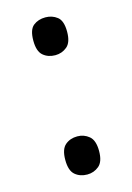

<svg xmlns="http://www.w3.org/2000/svg" viewBox="-90 -586 443 642"><g transform="rotate(-15 131.0 -265.0)"><path d="M132 -406Q107 -406 90 -420.5Q73 -435 73 -472Q73 -510 90 -523.5Q107 -537 132 -537Q155 -537 172.5 -523.5Q190 -510 190 -472Q190 -435 172.5 -420.5Q155 -406 132 -406ZM132 7Q107 7 90 -7.5Q73 -22 73 -59Q73 -96 90 -110.5Q107 -125 132 -125Q155 -125 172.5 -110.5Q190 -96 190 -59Q190 -22 172.5 -7.5Q155 7 132 7Z"/></g></svg>

Font: Noto Serif Khmer SemiCondensed
Style: Regular
Weight: 400
Width: 4
Designer: Danh Hong and the Monotype Design Team
Foundry: Monotype Imaging Inc.
Version: Version 2.004; ttfautohint (v1.8.4.7-5d5b)